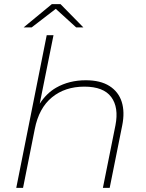

<svg xmlns="http://www.w3.org/2000/svg" viewBox="-20 -913 710 933"><path d="M397 -523Q468 -523 512 -495Q556 -467 571.5 -418Q587 -369 574 -304L513 0H480L541 -304Q558 -391 520.5 -441.5Q483 -492 390 -492Q296 -492 232.5 -440Q169 -388 149 -286L92 0H59L207 -742H240L173 -409Q206 -460 253 -487Q316 -523 397 -523ZM95 -780 232 -893H274L385 -780H350L251 -870L134 -780Z"/></svg>

Font: Montserrat Thin ExtraLight
Style: Italic
Weight: 250
Italic angle: -11.3°
Version: Version 9.000